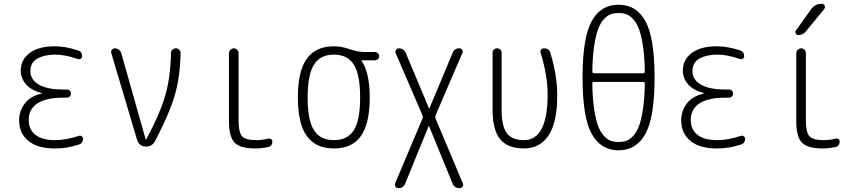

<svg xmlns="http://www.w3.org/2000/svg" viewBox="-20 -775 4540 1015"><path d="M200.2 -280.3Q201.2 -280.3 201.2 -281.2Q201.2 -283.2 199.2 -283.2Q144.5 -297.9 117.2 -329.6Q89.8 -361.3 89.8 -402.3Q89.8 -460 137.2 -495.1Q184.6 -530.3 268.6 -530.3Q326.2 -530.3 391.6 -508.8Q414.1 -502 414.1 -477.5Q414.1 -469.7 407.2 -464.8Q400.4 -460 391.6 -462.9Q325.2 -486.3 272.5 -486.3Q215.8 -486.3 178.2 -465.8Q140.6 -445.3 140.6 -398.4Q140.6 -354.5 184.6 -328.1Q228.5 -301.8 315.4 -301.8H334Q342.8 -301.8 349.1 -295.4Q355.5 -289.1 355.5 -280.3Q355.5 -271.5 349.1 -265.1Q342.8 -258.8 334 -258.8H315.4Q223.6 -258.8 177.7 -228.5Q131.8 -198.2 131.8 -141.6Q131.8 -89.8 167.5 -62Q203.1 -34.2 271.5 -34.2Q329.1 -34.2 396.5 -56.6Q404.3 -59.6 411.6 -54.7Q418.9 -49.8 418.9 -42Q418.9 -17.6 396.5 -10.7Q330.1 10.7 268.6 9.8Q178.7 9.8 129.9 -30.3Q81.1 -70.3 81.1 -139.6Q81.1 -187.5 110.4 -227.1Q139.6 -266.6 200.2 -280.3Z M705.1 -34.2 568.4 -494.1Q565.4 -503.9 571.3 -511.7Q577.1 -519.5 586.9 -519.5Q598.6 -519.5 608.4 -512.2Q618.2 -504.9 621.1 -494.1L750 -38.1Q750 -37.1 751 -37.1Q752.9 -37.1 752.9 -38.1Q826.2 -173.8 854 -271.5Q881.8 -369.1 883.8 -495.1Q883.8 -504.9 891.6 -512.2Q899.4 -519.5 909.7 -519.5Q919.9 -519.5 927.2 -512.7Q934.6 -505.9 934.6 -495.1Q932.6 -371.1 904.3 -272.9Q876 -174.8 800.8 -31.2Q785.2 0 750 0Q734.4 0 721.7 -9.8Q709 -19.5 705.1 -34.2Z M1330.1 9.8Q1250 9.8 1220.2 -21Q1190.4 -51.8 1190.4 -134.8V-494.1Q1190.4 -503.9 1198.2 -511.7Q1206.1 -519.5 1215.8 -519.5Q1225.6 -519.5 1233.4 -512.2Q1241.2 -504.9 1241.2 -494.1V-139.6Q1241.2 -75.2 1259.8 -54.7Q1278.3 -34.2 1335 -34.2Q1364.3 -34.2 1398.4 -42Q1406.2 -43.9 1413.1 -39.6Q1419.9 -35.2 1419.9 -27.3Q1419.9 -2.9 1398.4 2Q1363.3 9.8 1330.1 9.8Z M1850.6 -433.1Q1817.4 -486.3 1745.1 -486.3Q1672.9 -486.3 1639.6 -433.1Q1606.4 -379.9 1606.4 -259.8Q1606.4 -139.6 1639.6 -86.9Q1672.9 -34.2 1745.1 -34.2Q1817.4 -34.2 1850.6 -86.9Q1883.8 -139.6 1883.8 -259.8Q1883.8 -379.9 1850.6 -433.1ZM1745.1 -530.3Q1785.2 -530.3 1828.1 -515.1Q1871.1 -500 1909.2 -500H1961.9Q1970.7 -500 1977.5 -493.7Q1984.4 -487.3 1984.4 -478Q1984.4 -468.8 1977.5 -462.4Q1970.7 -456.1 1961.9 -456.1H1891.6Q1890.6 -456.1 1890.6 -455.1Q1890.6 -454.1 1891.1 -454.1Q1891.6 -454.1 1891.6 -453.1Q1934.6 -388.7 1934.6 -259.8Q1934.6 -121.1 1887.7 -55.7Q1840.8 9.8 1745.1 9.8Q1649.4 9.8 1602.1 -55.7Q1554.7 -121.1 1554.7 -260.3Q1554.7 -399.4 1602.1 -464.8Q1649.4 -530.3 1745.1 -530.3Z M2085 219.7Q2076.2 219.7 2070.8 211.9Q2065.4 204.1 2068.4 195.3L2213.9 -149.4Q2216.8 -156.2 2213.9 -164.1L2071.3 -495.1Q2068.4 -503.9 2073.7 -511.7Q2079.1 -519.5 2087.9 -519.5Q2115.2 -519.5 2125 -495.1L2248 -202.1Q2248 -201.2 2249 -201.2Q2250 -201.2 2250 -202.1L2373 -496.1Q2382.8 -520.5 2409.2 -519.5Q2418 -519.5 2423.3 -511.7Q2428.7 -503.9 2424.8 -496.1L2282.2 -164.1Q2279.3 -156.2 2282.2 -149.4L2426.8 194.3Q2430.7 203.1 2425.3 211.4Q2419.9 219.7 2410.2 219.7Q2381.8 219.7 2372.1 194.3L2248 -108.4Q2248 -109.4 2247.1 -109.4Q2246.1 -109.4 2246.1 -108.4L2122.1 195.3Q2112.3 219.7 2085 219.7Z M2750 9.8Q2664.1 9.8 2624 -39.1Q2584 -87.9 2584 -195.3V-496.1Q2584 -505.9 2590.8 -512.7Q2597.7 -519.5 2607.9 -519.5Q2618.2 -519.5 2625 -512.7Q2631.8 -505.9 2631.8 -496.1V-193.4Q2631.8 -108.4 2659.2 -71.3Q2686.5 -34.2 2750 -34.2Q2875 -34.2 2875 -276.4Q2875 -376 2837.9 -496.1Q2835 -504.9 2840.3 -512.2Q2845.7 -519.5 2856.4 -519.5Q2882.8 -519.5 2889.6 -495.1Q2925.8 -377 2925.8 -269.5Q2925.8 -127.9 2879.9 -59.1Q2834 9.8 2750 9.8Z M3120.1 -341.8Q3111.3 -341.8 3111.3 -333Q3112.3 -256.8 3120.6 -200.7Q3128.9 -144.5 3141.1 -111.3Q3153.3 -78.1 3171.4 -58.1Q3189.5 -38.1 3207.5 -31.2Q3225.6 -24.4 3250 -24.4Q3274.4 -24.4 3292.5 -31.2Q3310.5 -38.1 3328.6 -58.1Q3346.7 -78.1 3358.9 -111.3Q3371.1 -144.5 3379.4 -200.7Q3387.7 -256.8 3388.7 -333Q3388.7 -341.8 3379.9 -341.8ZM3111.3 -397.5Q3111.3 -388.7 3120.1 -387.7H3379.9Q3388.7 -387.7 3388.7 -397.5Q3387.7 -473.6 3379.4 -529.3Q3371.1 -585 3358.9 -618.7Q3346.7 -652.3 3328.6 -672.4Q3310.5 -692.4 3292.5 -699.2Q3274.4 -706.1 3250 -706.1Q3225.6 -706.1 3207.5 -699.2Q3189.5 -692.4 3171.4 -672.4Q3153.3 -652.3 3141.1 -618.7Q3128.9 -585 3120.6 -528.8Q3112.3 -472.7 3111.3 -397.5ZM3392.6 -68.4Q3344.7 19.5 3250 19.5Q3155.3 19.5 3107.4 -68.4Q3059.6 -156.2 3059.6 -365.2Q3059.6 -574.2 3107.4 -662.1Q3155.3 -750 3250 -750Q3344.7 -750 3392.6 -662.1Q3440.4 -574.2 3440.4 -365.2Q3440.4 -156.2 3392.6 -68.4Z M3700.2 -280.3Q3701.2 -280.3 3701.2 -281.2Q3701.2 -283.2 3699.2 -283.2Q3644.5 -297.9 3617.2 -329.6Q3589.8 -361.3 3589.8 -402.3Q3589.8 -460 3637.2 -495.1Q3684.6 -530.3 3768.6 -530.3Q3826.2 -530.3 3891.6 -508.8Q3914.1 -502 3914.1 -477.5Q3914.1 -469.7 3907.2 -464.8Q3900.4 -460 3891.6 -462.9Q3825.2 -486.3 3772.5 -486.3Q3715.8 -486.3 3678.2 -465.8Q3640.6 -445.3 3640.6 -398.4Q3640.6 -354.5 3684.6 -328.1Q3728.5 -301.8 3815.4 -301.8H3834Q3842.8 -301.8 3849.1 -295.4Q3855.5 -289.1 3855.5 -280.3Q3855.5 -271.5 3849.1 -265.1Q3842.8 -258.8 3834 -258.8H3815.4Q3723.6 -258.8 3677.7 -228.5Q3631.8 -198.2 3631.8 -141.6Q3631.8 -89.8 3667.5 -62Q3703.1 -34.2 3771.5 -34.2Q3829.1 -34.2 3896.5 -56.6Q3904.3 -59.6 3911.6 -54.7Q3918.9 -49.8 3918.9 -42Q3918.9 -17.6 3896.5 -10.7Q3830.1 10.7 3768.6 9.8Q3678.7 9.8 3629.9 -30.3Q3581.1 -70.3 3581.1 -139.6Q3581.1 -187.5 3610.4 -227.1Q3639.6 -266.6 3700.2 -280.3Z M4397.5 -42Q4406.2 -43.9 4412.6 -39.6Q4418.9 -35.2 4418.9 -27.3Q4418.9 -21.5 4416.5 -14.6Q4414.1 -7.8 4409.2 -3.4Q4404.3 1 4397.5 2Q4362.3 9.8 4329.1 9.8Q4249 9.8 4219.2 -21Q4189.5 -51.8 4189.5 -134.8V-494.1Q4189.5 -503.9 4197.3 -511.7Q4205.1 -519.5 4215.3 -519.5Q4225.6 -519.5 4232.9 -512.2Q4240.2 -504.9 4240.2 -494.1V-139.6Q4240.2 -75.2 4259.3 -54.7Q4278.3 -34.2 4334 -34.2Q4364.3 -34.2 4397.5 -42ZM4199.2 -589.8Q4191.4 -589.8 4187 -597.7Q4182.6 -605.5 4186.5 -612.3L4266.6 -724.6Q4288.1 -754.9 4324.2 -754.9Q4335 -754.9 4339.4 -745.1Q4343.8 -735.4 4336.9 -726.6L4241.2 -610.4Q4226.6 -589.8 4199.2 -589.8Z"/></svg>

Font: Rounded Mgen+ 2m light
Style: Regular
Weight: 200
Designer: [Source Han Sans]
Ryoko NISHIZUKA  (kana & ideographs); Paul D. Hunt (Latin, Greek & Cyrillic); Wenlong ZHANG  (bopomofo
Version: Version 1.059.20150602